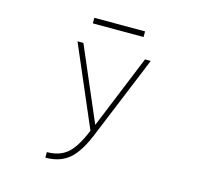

<svg xmlns="http://www.w3.org/2000/svg" viewBox="-127 -831 1254 1199"><g transform="rotate(15 500.0 -231.5)"><path d="M336.9 -657.2V-693.4H665V-657.2ZM515.6 -48.8 710 -524.4H747.1L533.2 -3.9Q482.4 126 422.4 177.7Q362.3 229.5 267.6 229.5V193.4Q349.6 193.4 399.9 149.9Q450.2 106.4 496.1 -5.9L273.4 -524.4H311.5Z"/></g></svg>

Font: GenEi Gothic M ExtraLight
Style: Regular
Weight: 200
Designer: o_tamon (Modified); [Source Han Sans]
Ryoko NISHIZUKA  (kana & ideographs); Paul D. Hunt (Latin, Greek & Cyrillic); Wenl
Version: Version 1.1a;Original Version 1.004